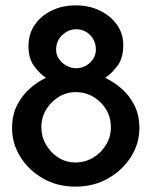

<svg xmlns="http://www.w3.org/2000/svg" viewBox="-20 -687 565 715"><path d="M25 -209Q25 -260 44.5 -297Q64 -334 93 -359Q122 -384 151 -397Q123 -417 104.5 -444.5Q86 -472 86 -515Q86 -560 109 -594Q132 -628 172 -647.5Q212 -667 262 -667Q312 -667 352 -647.5Q392 -628 415.5 -595Q439 -562 439 -520Q439 -473 420 -445.5Q401 -418 372 -397Q402 -383 431.5 -358Q461 -333 480 -296Q499 -259 499 -209Q499 -152 467.5 -102.5Q436 -53 382.5 -22.5Q329 8 261 8Q193 8 140 -22.5Q87 -53 56 -102.5Q25 -152 25 -209ZM134 -213Q134 -178 151.5 -148Q169 -118 197.5 -100Q226 -82 261 -82Q297 -82 327 -100Q357 -118 375 -148Q393 -178 393 -213Q393 -249 376 -278Q359 -307 330 -325Q301 -343 266 -344Q231 -345 201 -327.5Q171 -310 152.5 -280Q134 -250 134 -213ZM189 -502Q189 -474 212 -453.5Q235 -433 264 -433Q293 -433 315 -453.5Q337 -474 337 -502Q337 -535 315.5 -556.5Q294 -578 264 -578Q235 -578 212 -556.5Q189 -535 189 -502Z"/></svg>

Font: Josefin Sans Medium
Style: Regular
Weight: 500
Designer: Santiago Orozco
Foundry: Typemade
Version: Version 2.001